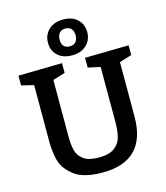

<svg xmlns="http://www.w3.org/2000/svg" viewBox="-137 -1063 1019 1178"><g transform="rotate(-15 372.0 -474.0)"><path d="M723 -702V-640L645 -616V-271Q645 11 368 11Q246 11 187 -35.5Q128 -82 114 -138Q100 -194 100 -259V-616L22 -635V-697L300 -702V-640L222 -616V-259Q222 -205 231 -168.5Q240 -132 272.5 -108Q305 -84 370 -84Q436 -84 469.5 -109.5Q503 -135 513 -174.5Q523 -214 523 -271V-618L445 -635V-697ZM249 -844Q249 -894 283 -926.5Q317 -959 376 -959Q432 -959 465.5 -927.5Q499 -896 499 -846Q499 -797 465 -764.5Q431 -732 373 -732Q316 -732 282.5 -763Q249 -794 249 -844ZM425 -846Q425 -872 412 -887Q399 -902 374 -902Q349 -902 336 -886Q323 -870 323 -844Q323 -818 335.5 -803.5Q348 -789 373 -789Q399 -789 412 -804.5Q425 -820 425 -846Z"/></g></svg>

Font: Bitter Pro SemiBold
Style: Regular
Weight: 600
Designer: Sol Matas, and Bitter project Authors
Foundry: Sol Matas
Version: Version 1.010